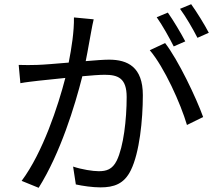

<svg xmlns="http://www.w3.org/2000/svg" viewBox="-20 -866 1040 914"><path d="M974 -710C955 -747 916 -810 890 -846L837 -824C865 -786 898 -729 920 -686ZM862 -669C841 -709 804 -771 779 -806L726 -784C753 -746 787 -685 807 -645ZM332 -783C333 -716 321 -639 307 -568C247 -563 190 -558 157 -557C125 -556 100 -556 69 -557L77 -470C102 -475 142 -479 166 -482C192 -485 239 -490 291 -495C257 -363 184 -140 83 -5L164 28C268 -138 336 -361 372 -503C415 -507 454 -510 478 -510C542 -510 583 -494 583 -404C583 -297 568 -168 536 -102C515 -59 486 -51 450 -51C422 -51 370 -59 328 -73L341 12C373 19 420 26 458 26C522 26 571 10 603 -56C644 -139 660 -295 660 -413C660 -547 588 -582 499 -582C475 -582 434 -579 388 -575C399 -628 408 -686 414 -715C417 -735 422 -755 426 -774ZM693 -627C762 -546 840 -373 870 -271L947 -309C914 -401 828 -581 766 -661Z"/></svg>

Font: Noto Sans CJK SC Regular
Style: Regular
Weight: 400
Designer: Ryoko NISHIZUKA (kana & ideographs); Paul D. Hunt (Latin, Greek & Cyrillic); Wenlong ZHANG (bopomofo); Sandoll Communica
Foundry: Adobe Systems Incorporated
Version: Version 1.004;PS 1.004;hotconv 1.0.82;makeotf.lib2.5.63406